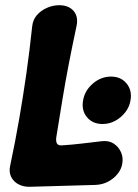

<svg xmlns="http://www.w3.org/2000/svg" viewBox="-20 -702 529 737"><path d="M373.8 -226Q335.4 -226 313.7 -252.3Q292 -278.6 299 -317Q305.6 -355 336.7 -381.5Q367.8 -408 406.2 -408Q444.2 -408 465.9 -381.5Q487.6 -355 481 -317Q477 -291.6 460.7 -270.8Q444.4 -250 421.8 -238Q399.2 -226 373.8 -226ZM94.2 15Q70.8 15.6 51.5 5.7Q32.2 -4.2 22.9 -23Q13.6 -41.8 19 -65.8Q39 -160.2 54 -247.1Q69 -334 81.3 -420.4Q93.6 -506.8 103.6 -601.2Q106.2 -626.2 121.6 -643.9Q137 -661.6 160 -671.8Q183 -682 207 -682Q244 -682 262.8 -659.7Q281.6 -637.4 273.6 -601.2Q257 -523.4 243.7 -454.6Q230.4 -385.8 219.4 -318.5Q208.4 -251.2 196.4 -177Q193.6 -160.4 198.5 -151.4Q203.4 -142.4 220 -144.2Q255.6 -146.4 295 -151.1Q334.4 -155.8 370.6 -160Q397.6 -163.2 416.5 -150.8Q435.4 -138.4 444.5 -117.7Q453.6 -97 449.4 -74Q446.2 -53.2 431.8 -35Q417.4 -16.8 395.6 -5.1Q373.8 6.6 347.4 7.8Z"/></svg>

Font: Winky Sans
Style: Italic
Weight: 400
Italic angle: -8.97852°
Designer: Simon Atzbach
Foundry: typofactur
Version: Version 1.205